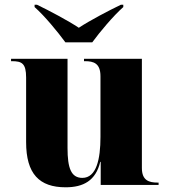

<svg xmlns="http://www.w3.org/2000/svg" viewBox="-20 -786 720 816"><path d="M258 -606H372C405 -651 461 -718 504 -756V-766H494C442 -741 360 -698 315 -668C270 -698 189 -741 137 -766H127V-756C170 -718 225 -651 258 -606ZM259 10C334 10 387 -18 406 -98H408V0H654V-10H650C613 -10 583 -19 583 -72V-536H337V-526H341C378 -526 407 -517 407 -462V-204C407 -110 390 -30 330 -30C282 -30 267 -72 267 -157V-536H27V-526H30C73 -526 91 -517 91 -456V-182C91 -47 147 10 259 10Z"/></svg>

Font: Noto Serif Display ExtraBold
Style: Regular
Weight: 800
Designer: Monotype Design Team
Foundry: Monotype Imaging Inc.
Version: Version 2.009